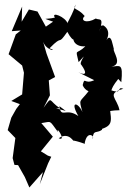

<svg xmlns="http://www.w3.org/2000/svg" viewBox="-20 -595 571 850"><path d="M183 -477 146 -544 108 -553 76 -499 78 -566 32 -457 72 -460 50 -443 18 -355 78 -305C81 -294 83 -284 86 -273L78 -177L30 -148L68 -134L52 -113L30 -74L14 -19L48 16L36 105L44 135L60 136L90 189L110 235L170 167L156 221L193 128L207 99L192 94L161 75L214 10L163 -50C211 -57 196 -65 237 -10C225 -44 277 34 240 17C287 -16 311 42 305 27C344 35 362 47 355 39C365 -19 401 7 390 20C393 -23 407 -3 431 -20C444 -63 428 -49 409 -18C481 -36 475 -52 465 -123C454 -87 440 -106 509 -107C499 -161 448 -180 526 -202C494 -214 526 -177 473 -195C492 -251 535 -247 474 -277L517 -231C526 -319 510 -302 473 -300C527 -309 477 -369 484 -378C478 -398 474 -439 457 -425C435 -396 486 -453 437 -483C413 -475 436 -498 419 -455C443 -523 419 -504 404 -513C363 -489 333 -504 355 -524C322 -563 298 -549 316 -575C287 -499 276 -498 280 -490C270 -521 204 -546 223 -517C180 -507 161 -519 215 -499ZM271 -104C219 -119 220 -113 246 -116C193 -148 214 -175 173 -118L201 -173L196 -239L224 -254L186 -358L171 -410C187 -367 239 -369 199 -381C264 -448 231 -387 278 -454C308 -398 317 -423 322 -435C290 -435 305 -385 358 -390C316 -349 313 -385 328 -320C379 -377 325 -317 340 -308C365 -273 363 -258 327 -275L397 -240C352 -219 356 -259 346 -218C344 -227 347 -202 372 -191C332 -139 328 -160 345 -99C326 -143 287 -150 327 -81C272 -121 250 -68 243 -125Z"/></svg>

Font: Asimov Aggro
Style: Condensed
Weight: 500
Designer: Google
Version: Version 2.000980; 2014